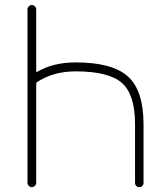

<svg xmlns="http://www.w3.org/2000/svg" viewBox="-20 -775 673 774"><path d="M524.4 -274.4Q524.4 -393.6 471.7 -440.4Q418.9 -487.3 285.2 -487.3Q195.3 -487.3 129.9 -444.3Q126 -442.4 126 -437.5V-38.1Q126 -31.2 120.6 -25.9Q115.2 -20.5 108.4 -20.5Q101.6 -20.5 96.2 -25.9Q90.8 -31.2 90.8 -38.1V-737.3Q90.8 -744.1 96.2 -749.5Q101.6 -754.9 108.4 -754.9Q115.2 -754.9 120.6 -749.5Q126 -744.1 126 -737.3V-488.3Q126 -483.4 129.9 -485.4Q194.3 -523.4 285.2 -523.4Q432.6 -523.4 495.6 -466.8Q558.6 -410.2 558.6 -274.4V-37.1Q558.6 -30.3 553.7 -25.4Q548.8 -20.5 541.5 -20.5Q534.2 -20.5 529.3 -25.4Q524.4 -30.3 524.4 -37.1Z"/></svg>

Font: Gen Jyuu Gothic ExtraLight
Style: Regular
Weight: 100
Designer: [Source Han Sans]
Ryoko NISHIZUKA  (kana & ideographs); Paul D. Hunt (Latin, Greek & Cyrillic); Wenlong ZHANG  (bopomofo
Version: Version 1.002.20150607